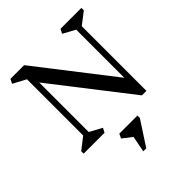

<svg xmlns="http://www.w3.org/2000/svg" viewBox="-286 -962 1442 1442"><g transform="rotate(-45 434.5 -241.0)"><path d="M730 -687V0H682L205 -614V-88L303 -35L285 0H63V-26L157 -99V-696L54 -751L71 -786H217L682 -187V-698L585 -751L603 -786H825V-760ZM551 109 424 304H392L417 176L342 118L359 83H551Z"/></g></svg>

Font: Inknut Antiqua Light
Style: Regular
Weight: 300
Designer: Claus Eggers Sørensen
Foundry: Claus Eggers Sørensen
Version: Version 1.003; ttfautohint (v1.8.2) -l 8 -r 50 -G 200 -x 14 